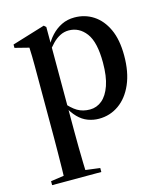

<svg xmlns="http://www.w3.org/2000/svg" viewBox="-109 -551 762 886"><g transform="rotate(-15 272.5 -107.5)"><path d="M30 253V234L121 221H164L265 234V253ZM91 253Q93 228 93.5 191.5Q94 155 94.5 115Q95 75 95 42V-249Q95 -279 95 -302Q95 -325 94.5 -345.5Q94 -366 93 -387L26 -404V-420L183 -468L193 -459V-376V-372V-79V-75V42Q193 75 193.5 115Q194 155 195 191.5Q196 228 197 253ZM319 13Q292 13 266.5 3.5Q241 -6 219.5 -28Q198 -50 180 -85H167L174 -106Q205 -69 230.5 -54Q256 -39 290 -39Q322 -39 347.5 -60Q373 -81 388 -124Q403 -167 403 -233Q403 -331 370.5 -374Q338 -417 288 -417Q266 -417 246.5 -407Q227 -397 210 -379.5Q193 -362 177 -339L171 -364H182Q197 -395 218.5 -418Q240 -441 267.5 -454.5Q295 -468 329 -468Q379 -468 419 -442Q459 -416 482.5 -365.5Q506 -315 506 -239Q506 -160 481.5 -103.5Q457 -47 414.5 -17Q372 13 319 13Z"/></g></svg>

Font: Source Serif 4 60pt SemiBold
Style: Regular
Weight: 600
Version: Version 4.004;hotconv 1.0.116;makeotfexe 2.5.65601